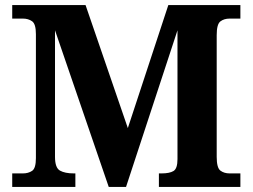

<svg xmlns="http://www.w3.org/2000/svg" viewBox="-20 -734 992 754"><path d="M28 0V-53H70Q91 -53 106 -63Q121 -73 121 -113V-600Q121 -640 106 -650.5Q91 -661 70 -661H28V-714H316L482 -231L641 -714H924V-661H882Q860 -661 845.5 -650Q831 -639 831 -596V-118Q831 -75 845.5 -64Q860 -53 882 -53H924V0H604V-53H614Q646 -53 661.5 -62.5Q677 -72 677 -109V-615L475 0H407L196 -615V-118Q196 -75 215.5 -64Q235 -53 270 -53H276V0Z"/></svg>

Font: Noto Serif Vithkuqi
Style: Bold
Weight: 700
Version: Version 1.005